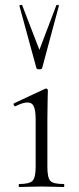

<svg xmlns="http://www.w3.org/2000/svg" viewBox="-20 -750 315 770"><path d="M57 0Q55 0 55 -6Q55 -12 57 -12Q98 -12 110.5 -25Q123 -38 123 -81V-270Q123 -306 116 -322.5Q109 -339 90 -339Q81 -339 69.5 -335.5Q58 -332 42 -324Q38 -323 35.5 -328.5Q33 -334 37 -336L161 -394Q164 -395 165 -395Q167 -395 169.5 -393Q172 -391 172 -388Q172 -381 171 -349.5Q170 -318 170 -271V-81Q170 -38 181.5 -25Q193 -12 235 -12Q238 -12 238 -6Q238 0 235 0Q218 0 195 -1Q172 -2 146 -2Q121 -2 98 -1Q75 0 57 0ZM58 -726Q57 -729 62.5 -730Q68 -731 69 -729L138 -550L206 -729Q207 -731 212.5 -730Q218 -729 216 -726L149 -477Q148 -472 138 -472Q128 -472 126 -477Z"/></svg>

Font: Cormorant Light Light
Style: Regular
Weight: 300
Version: Version 4.000